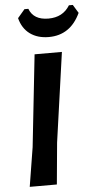

<svg xmlns="http://www.w3.org/2000/svg" viewBox="-59 -903 478 938"><g transform="rotate(-5 180.0 -433.5)"><path d="M335 -867 360 -826Q311 -721 205 -721Q150 -721 113 -748Q76 -775 63 -826L98 -867H117Q138 -811 211 -811Q282 -811 316 -867ZM262 -643 200 -204 181 0H48L79 -192L128 -643Z"/></g></svg>

Font: Alegreya Sans
Style: Bold Italic
Weight: 700
Italic angle: -7°
Designer: Juan Pablo del Peral
Foundry: Huerta Tipografica
Version: Version 2.007